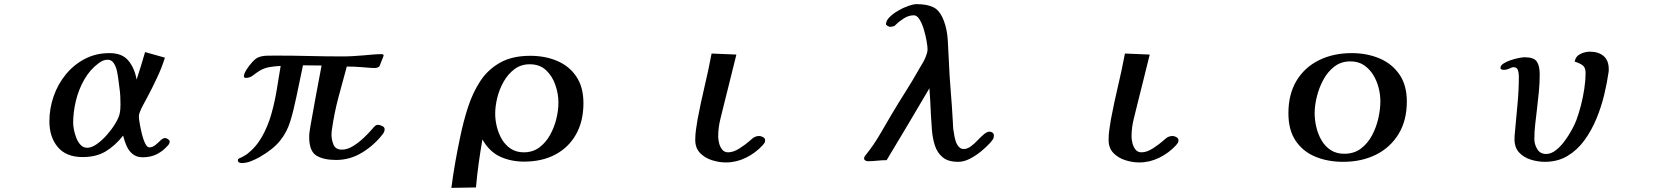

<svg xmlns="http://www.w3.org/2000/svg" viewBox="-20 -778 8040 929"><path d="M563 -272Q563 -292 562 -312.5Q561 -333 558 -352Q556 -365 553.5 -387.5Q551 -410 546 -433.5Q541 -457 530 -473Q519 -489 501 -489Q488 -489 478 -484.5Q468 -480 457 -472Q415 -441 387.5 -392.5Q360 -344 347 -289.5Q334 -235 334 -183Q334 -169 338 -149Q342 -129 350 -109Q358 -89 371 -76Q384 -63 402 -63Q423 -63 448 -80.5Q473 -98 496.5 -124.5Q520 -151 536.5 -178Q553 -205 558 -224Q561 -236 562 -248Q563 -260 563 -272ZM801 -93Q801 -88 799.5 -85Q798 -82 795 -77Q770 -48 740 -32.5Q710 -17 671 -17Q641 -17 622 -32.5Q603 -48 592.5 -72Q582 -96 576 -121H575Q536 -72 490.5 -45Q445 -18 380 -18Q300 -18 259.5 -66.5Q219 -115 219 -191Q219 -253 239.5 -312Q260 -371 298.5 -418Q337 -465 390.5 -493Q444 -521 510 -521Q571 -521 601 -485Q631 -449 641 -393Q652 -426 662 -459Q672 -492 682 -526L778 -499Q762 -448 739 -400Q728 -376 716 -352.5Q704 -329 692 -306Q682 -287 672 -269Q662 -251 655 -231Q652 -224 652 -213Q652 -204 656 -180.5Q660 -157 666.5 -130Q673 -103 682.5 -84Q692 -65 702 -65Q718 -65 731.5 -76Q745 -87 756.5 -98.5Q768 -110 779 -110Q785 -110 793 -104.5Q801 -99 801 -93Z M1841 -153Q1841 -146 1838.5 -140Q1836 -134 1831 -128Q1791 -76 1732.5 -40Q1674 -4 1606 -4Q1545 -4 1510.5 -25.5Q1476 -47 1476 -115Q1476 -129 1478 -142Q1480 -155 1482 -168Q1495 -242 1508.5 -315Q1522 -388 1536 -461Q1514 -461 1491.5 -461.5Q1469 -462 1446 -462Q1438 -424 1430 -385.5Q1422 -347 1414 -309Q1400 -241 1384 -189.5Q1368 -138 1335 -97Q1302 -56 1238 -19Q1219 -8 1195.5 1.5Q1172 11 1149 11Q1143 11 1137 8Q1131 5 1131 -2Q1131 -7 1134 -10Q1144 -14 1155 -20Q1166 -26 1175 -32Q1220 -67 1248.5 -118Q1277 -169 1293.5 -228Q1310 -287 1319.5 -346.5Q1329 -406 1338 -459Q1312 -458 1285 -453.5Q1258 -449 1235 -435Q1219 -425 1204 -413Q1189 -401 1168 -401Q1166 -401 1163 -403Q1160 -405 1160 -408Q1160 -421 1173 -441.5Q1186 -462 1202.5 -479.5Q1219 -497 1231 -501Q1249 -508 1272.5 -508.5Q1296 -509 1315 -509Q1396 -509 1476.5 -507Q1557 -505 1638 -505Q1663 -505 1688 -506.5Q1713 -508 1738 -510Q1760 -512 1782.5 -514Q1805 -516 1827 -516Q1829 -516 1832.5 -515Q1836 -514 1836 -510V-508L1816 -457Q1807 -449 1793 -449Q1777 -449 1762 -450.5Q1747 -452 1731 -453Q1695 -456 1658 -456Q1637 -381 1617 -305Q1597 -229 1586 -151Q1585 -145 1584.5 -138.5Q1584 -132 1584 -126Q1584 -101 1594 -77.5Q1604 -54 1634 -54Q1661 -54 1689 -71.5Q1717 -89 1741.5 -112.5Q1766 -136 1782 -155Q1785 -159 1788 -162Q1791 -165 1794 -168Q1800 -174 1809 -174Q1817 -174 1829 -168.5Q1841 -163 1841 -153Z M2682 -281Q2682 -323 2667.5 -366Q2653 -409 2622.5 -438Q2592 -467 2543 -467Q2501 -467 2469.5 -443.5Q2438 -420 2417 -383Q2396 -346 2386 -305Q2376 -264 2376 -228Q2376 -197 2384 -164.5Q2392 -132 2408.5 -104Q2425 -76 2451.5 -58.5Q2478 -41 2514 -41Q2558 -41 2589.5 -64.5Q2621 -88 2641.5 -125Q2662 -162 2672 -203.5Q2682 -245 2682 -281ZM2803 -279Q2803 -192 2767.5 -128.5Q2732 -65 2667.5 -30.5Q2603 4 2516 4Q2452 4 2400 -20Q2348 -44 2315 -102H2314Q2304 -45 2296 13Q2288 71 2283 129L2164 131Q2172 69 2183 6.5Q2194 -56 2207 -117Q2222 -190 2244.5 -259.5Q2267 -329 2303.5 -385Q2340 -441 2399 -474.5Q2458 -508 2546 -508Q2618 -508 2676.5 -483Q2735 -458 2769 -407Q2803 -356 2803 -279Z M3682 -100Q3682 -91 3679 -86.5Q3676 -82 3670 -75Q3636 -38 3589.5 -15Q3543 8 3492 8Q3459 8 3424.5 -3Q3390 -14 3367 -38Q3344 -62 3344 -101Q3344 -126 3347.5 -150.5Q3351 -175 3355 -199Q3370 -279 3389 -359Q3408 -439 3423 -519L3543 -514Q3529 -456 3514.5 -399Q3500 -342 3486 -285Q3476 -244 3465.5 -202Q3455 -160 3455 -117Q3455 -103 3459.5 -85Q3464 -67 3474.5 -54Q3485 -41 3503 -41Q3529 -41 3559 -60.5Q3589 -80 3608 -97Q3613 -101 3617 -105Q3621 -109 3626 -112Q3639 -120 3654 -120Q3662 -120 3672 -114.5Q3682 -109 3682 -100Z M4789 -123Q4789 -111 4784 -103.5Q4779 -96 4772 -88Q4754 -68 4728 -46.5Q4702 -25 4673 -10Q4644 5 4616 5Q4567 5 4540.5 -17.5Q4514 -40 4503 -75.5Q4492 -111 4489 -151Q4486 -191 4484 -227Q4483 -259 4481 -289.5Q4479 -320 4477 -351Q4375 -177 4270 -3Q4247 -3 4224 -0.5Q4201 2 4178 2Q4173 2 4167 -1.5Q4161 -5 4161 -11Q4161 -17 4164.5 -22.5Q4168 -28 4172 -32Q4208 -77 4237 -127Q4266 -177 4295 -226Q4327 -280 4361 -333.5Q4395 -387 4426 -442Q4437 -460 4447.5 -478.5Q4458 -497 4464 -517Q4466 -522 4467 -528Q4468 -534 4468 -540Q4468 -552 4463.5 -578.5Q4459 -605 4450.5 -634Q4442 -663 4429.5 -683.5Q4417 -704 4402 -704Q4377 -704 4354 -689.5Q4331 -675 4314 -658Q4310 -654 4307 -652Q4303 -651 4297.5 -649.5Q4292 -648 4287 -648Q4283 -648 4275 -652.5Q4267 -657 4267 -661Q4267 -678 4284 -695Q4301 -712 4326 -726.5Q4351 -741 4375.5 -749.5Q4400 -758 4415 -758Q4466 -758 4497 -742.5Q4528 -727 4547 -677Q4563 -635 4566 -581.5Q4569 -528 4571 -484Q4574 -411 4580 -339Q4586 -267 4590 -195Q4591 -185 4591 -175.5Q4591 -166 4592 -156Q4594 -140 4598.5 -116.5Q4603 -93 4611 -79Q4616 -70 4624 -63.5Q4632 -57 4643 -57Q4660 -57 4677 -69.5Q4694 -82 4710 -99Q4726 -116 4741 -128.5Q4756 -141 4768 -141Q4776 -141 4782.5 -136Q4789 -131 4789 -123Z M5682 -100Q5682 -91 5679 -86.5Q5676 -82 5670 -75Q5636 -38 5589.5 -15Q5543 8 5492 8Q5459 8 5424.5 -3Q5390 -14 5367 -38Q5344 -62 5344 -101Q5344 -126 5347.5 -150.5Q5351 -175 5355 -199Q5370 -279 5389 -359Q5408 -439 5423 -519L5543 -514Q5529 -456 5514.5 -399Q5500 -342 5486 -285Q5476 -244 5465.5 -202Q5455 -160 5455 -117Q5455 -103 5459.5 -85Q5464 -67 5474.5 -54Q5485 -41 5503 -41Q5529 -41 5559 -60.5Q5589 -80 5608 -97Q5613 -101 5617 -105Q5621 -109 5626 -112Q5639 -120 5654 -120Q5662 -120 5672 -114.5Q5682 -109 5682 -100Z M6659 -288Q6659 -320 6650.5 -353.5Q6642 -387 6624 -416Q6606 -445 6579 -463Q6552 -481 6514 -481Q6469 -481 6436.5 -456Q6404 -431 6383 -392Q6362 -353 6351.5 -310Q6341 -267 6341 -230Q6341 -198 6349 -163.5Q6357 -129 6374 -99.5Q6391 -70 6418.5 -52Q6446 -34 6484 -34Q6531 -34 6564 -58.5Q6597 -83 6618 -122Q6639 -161 6649 -205Q6659 -249 6659 -288ZM6787 -287Q6787 -195 6747 -129.5Q6707 -64 6637.5 -29.5Q6568 5 6479 5Q6404 5 6344 -20Q6284 -45 6249 -97Q6214 -149 6214 -230Q6214 -322 6253 -387Q6292 -452 6361.5 -486.5Q6431 -521 6520 -521Q6594 -521 6654.5 -495.5Q6715 -470 6751 -418Q6787 -366 6787 -287Z M7764 -443Q7764 -439 7764 -435.5Q7764 -432 7763 -428Q7756 -378 7742 -319.5Q7728 -261 7704.5 -204Q7681 -147 7646.5 -99.5Q7612 -52 7564.5 -23.5Q7517 5 7455 5Q7421 5 7387 -5.5Q7353 -16 7330.5 -40Q7308 -64 7308 -104Q7308 -112 7308.5 -121Q7309 -130 7310 -138Q7316 -206 7322.5 -274Q7329 -342 7329 -410Q7329 -424 7324.5 -438.5Q7320 -453 7302 -453Q7297 -453 7283.5 -446.5Q7270 -440 7256 -440Q7251 -440 7245.5 -442Q7240 -444 7240 -450Q7240 -461 7254.5 -470.5Q7269 -480 7290 -487Q7311 -494 7329.5 -497.5Q7348 -501 7357 -501Q7402 -501 7416 -480Q7430 -459 7430 -418Q7430 -374 7425.5 -330.5Q7421 -287 7416 -244Q7412 -210 7408 -175Q7404 -140 7404 -105Q7404 -80 7418 -56.5Q7432 -33 7461 -33Q7485 -33 7508 -51Q7531 -69 7550.5 -95.5Q7570 -122 7585 -149.5Q7600 -177 7607 -196Q7619 -228 7629.5 -268.5Q7640 -309 7646 -350.5Q7652 -392 7652 -425Q7652 -452 7637 -462.5Q7622 -473 7599 -480Q7604 -506 7627 -517Q7650 -528 7673 -528Q7714 -528 7739 -507Q7764 -486 7764 -443Z"/></svg>

Font: Kaisei Opti
Style: Bold
Weight: 700
Designer: Font-Kai, 金井和夫
Foundry: KAZUO KANAI
Version: Version 5.003